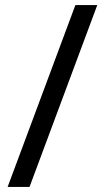

<svg xmlns="http://www.w3.org/2000/svg" viewBox="-20 -734 412 754"><path d="M362 -714 96 0H10L276 -714Z"/></svg>

Font: Noto Sans Palmyrene
Style: Regular
Weight: 400
Designer: Monotype Design Team
Foundry: Monotype Imaging Inc.
Version: Version 2.001; ttfautohint (v1.8.4.7-5d5b)